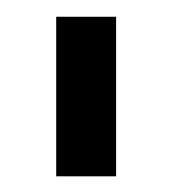

<svg xmlns="http://www.w3.org/2000/svg" viewBox="-20 -665 211 235"><path d="M122.1 -449.2H48.8V-644.5H122.1Z"/></svg>

Font: Catrinity
Style: Regular
Weight: 400
Designer: Alexander Lange
Foundry: High-Logic / Made with FontCreator
Version: Version 2.090;May 20, 2024;FontCreator 15.0.0.2974 64-bit